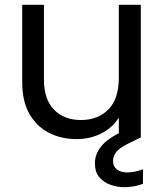

<svg xmlns="http://www.w3.org/2000/svg" viewBox="-20 -568 680 795"><path d="M162 -239Q162 -156 204 -113.5Q246 -71 315 -71Q385 -71 428.5 -114.5Q472 -158 472 -247V-548H563V0H472V-81Q445 -38 398.5 -15Q352 8 297 8Q234 8 183 -18Q132 -44 102 -96Q72 -148 72 -227V-548H162ZM539 -46 563 1 508 28Q474 45 461 62Q448 79 448 98Q448 121 464 133.5Q480 146 507 146Q536 146 572 133V193Q535 207 495 207Q465 207 437 197Q409 187 391 165.5Q373 144 373 107Q373 71 399 38Q425 5 490 -25Z"/></svg>

Font: Poppins
Style: Regular
Weight: 400
Designer: Ninad Kale (Devanagari), Jonny Pinhorn (Latin)
Version: Version 5.002